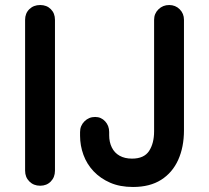

<svg xmlns="http://www.w3.org/2000/svg" viewBox="-20 -730 833 765"><path d="M140 10Q114 10 97 -7Q80 -24 80 -50V-651Q80 -677 97 -693.5Q114 -710 140 -710Q166 -710 182.5 -693.5Q199 -677 199 -651V-50Q199 -24 182.5 -7Q166 10 140 10ZM510 15Q458 15 419 -2Q380 -19 353 -47.5Q326 -76 312.5 -113Q299 -150 299 -189V-204Q299 -229 316.5 -246.5Q334 -264 359 -264Q383 -264 399 -246.5Q415 -229 415 -204V-191Q415 -164 425.5 -142.5Q436 -121 456.5 -109.5Q477 -98 506 -98Q554 -98 574 -128.5Q594 -159 594 -207V-651Q594 -676 611.5 -693Q629 -710 654 -710Q679 -710 696 -693Q713 -676 713 -651V-211Q713 -144 690 -93Q667 -42 622 -13.5Q577 15 510 15Z"/></svg>

Font: National Park SemiBold
Style: Regular
Weight: 600
Designer: Andrea Herstowski, Ben Hoepner
Version: Version 1.009